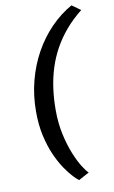

<svg xmlns="http://www.w3.org/2000/svg" viewBox="-109 -914 676 1136"><g transform="rotate(-10 229.0 -346.0)"><path d="M90 -275.7Q90 -372.7 113.1 -461.3Q136.2 -549.9 178.4 -625.6Q220.6 -701.4 278.4 -760.8Q336.1 -820.2 405.4 -859.5L457.8 -822.3Q402.8 -778.6 361.2 -730Q319.7 -681.4 290.1 -628Q260.5 -574.5 242 -516.4Q223.5 -458.2 214.8 -395.4Q206.1 -332.6 206.1 -265.2Q206.1 -187.3 220.7 -120Q235.3 -52.7 256.7 0Q278.1 52.7 299.5 86.6Q320.8 120.6 334.5 131.9L271.1 166.5Q260.1 159.5 238.8 137.1Q217.5 114.8 191.9 77.5Q166.4 40.3 143.2 -11.4Q120.1 -63.2 105 -129.3Q90 -195.5 90 -275.7Z"/></g></svg>

Font: Merriweather 7pt Light
Style: Italic
Weight: 300
Italic angle: -7.8°
Designer: Eben Sorkin
Foundry: Eben Sorkin
Version: Version 2.200;gftools[0.9.31]